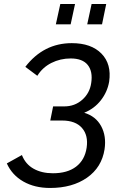

<svg xmlns="http://www.w3.org/2000/svg" viewBox="-20 -934 610 962"><path d="M259.8 -812 282.2 -914.1H356L334 -812ZM417 -812 439 -914.1H512.2L491.2 -812ZM231 7.8Q153.8 7.8 97.2 -24.4Q40.5 -56.6 14.2 -115.2L89.8 -157.2Q107.4 -111.8 147.9 -88.9Q188.5 -65.9 245.1 -65.9Q317.9 -65.9 361.3 -99.1Q404.8 -132.3 414.1 -193.8Q423.3 -255.4 390.9 -292.7Q358.4 -330.1 291 -330.1H231.9L246.1 -400.9H301.8Q354.5 -400.9 392.1 -434.1Q429.7 -467.3 437 -518.1Q445.8 -575.7 419.7 -608.4Q393.6 -641.1 334 -641.1Q282.2 -641.1 237.5 -618.7Q192.9 -596.2 167 -554.2L106.9 -599.1Q198.2 -717.8 339.8 -717.8Q437 -717.8 488.3 -665.5Q539.6 -613.3 526.9 -524.9Q518.1 -473.6 485.4 -431.6Q452.6 -389.6 401.9 -369.1Q460 -351.6 486.8 -302Q513.7 -252.4 503.9 -186Q489.7 -95.2 416 -43.7Q342.3 7.8 231 7.8Z"/></svg>

Font: Rawline Medium
Style: Italic
Weight: 500
Italic angle: -12°
Designer: Matt McInerney, Pablo Impallari, Rodrigo Fuenzalida
Foundry: Matt McInerney, Pablo Impallari, Rodrigo Fuenzalida
Version: Version 4.020;PS 004.020;hotconv 1.0.88;makeotf.lib2.5.64775